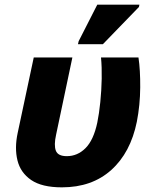

<svg xmlns="http://www.w3.org/2000/svg" viewBox="-20 -796 654 825"><path d="M246 9Q160 9 114 -22.5Q68 -54 55 -107Q42 -160 56 -225L125 -549H291L221 -217Q211 -172 220 -148.5Q229 -125 267 -125Q313 -125 347.5 -159.5Q382 -194 398 -269Q406 -308 411 -357.5Q416 -407 417 -457.5Q418 -508 414 -549H575Q583 -496 582.5 -420.5Q582 -345 568 -273Q541 -140 458 -65.5Q375 9 246 9ZM315 -606 318 -619 398 -776H579L577 -766L422 -606Z"/></svg>

Font: Noto Sans ExtraBold
Style: Italic
Weight: 800
Italic angle: -12°
Designer: Monotype Design Team
Foundry: Monotype Imaging Inc.
Version: Version 2.013; ttfautohint (v1.8.4.7-5d5b)